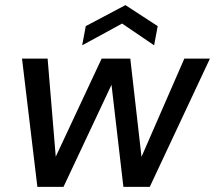

<svg xmlns="http://www.w3.org/2000/svg" viewBox="-20 -730 840 750"><path d="M126 0 66 -501H166L201 -79L180 -80L377 -501H489L537 -80L516 -79L700 -501H800L565 0H462L411 -438H434L228 0ZM301 -553 315 -628 470 -710 596 -628 582 -553 457 -638Z"/></svg>

Font: DM Sans 18pt Medium
Style: Italic
Weight: 500
Italic angle: -10°
Designer: Colophon Foundry, Jonny Pinhorn
Foundry: Colophon Foundry
Version: Version 4.004;gftools[0.9.30]